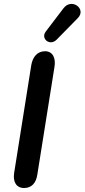

<svg xmlns="http://www.w3.org/2000/svg" viewBox="-20 -935 424 963"><path d="M101 8C140 8 161 -19 167 -58L253 -598C261 -643 245 -678 206 -678C167 -678 144 -649 137 -609L51 -68C44 -24 61 8 101 8ZM264 -736 370 -844C416 -890 339 -948 298 -893L209 -776C183 -741 230 -702 264 -736Z"/></svg>

Font: SN Pro Semibold
Style: Italic
Weight: 600
Italic angle: -9°
Designer: Tobias Whetton
Foundry: Supernotes
Version: Version 1.001;Glyphs 3.2 (3249)